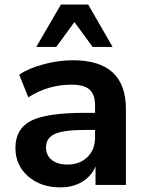

<svg xmlns="http://www.w3.org/2000/svg" viewBox="-20 -814 645 845"><path d="M246.1 10.7Q159.2 10.7 103.5 -38.1Q47.9 -86.9 47.9 -163.1Q47.9 -247.1 116.2 -282.2Q184.6 -317.4 354.5 -317.4H398.4V-349.6Q398.4 -398.4 374 -419.9Q349.6 -441.4 293.9 -441.4Q192.4 -441.4 104.5 -385.7L64.5 -485.4Q106.4 -513.7 171.9 -531.2Q237.3 -548.8 300.8 -548.8Q534.2 -548.8 534.2 -334V0H400.4V-81.1Q381.8 -38.1 341.3 -13.7Q300.8 10.7 246.1 10.7ZM139.6 -607.4 248 -793.9H368.2L475.6 -607.4H387.7L307.6 -716.8L227.5 -607.4ZM182.6 -166Q182.6 -129.9 208 -109.9Q233.4 -89.8 276.4 -89.8Q331.1 -89.8 364.7 -122.6Q398.4 -155.3 398.4 -209V-242.2H355.5Q260.7 -242.2 221.7 -224.6Q182.6 -207 182.6 -166Z"/></svg>

Font: Min Sans Bold
Style: Regular
Weight: 700
Designer: Jinseong-Kim, NotoSansCJK, Nunito
Foundry: Jinseong-Kim
Version: Version 1.400;Glyphs 3.1.2 (3151)